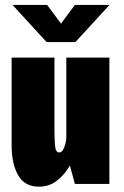

<svg xmlns="http://www.w3.org/2000/svg" viewBox="-20 -728 490 760"><path d="M134.5 11Q78 11 52 -34Q26 -79 26 -153V-500H195.5V-211Q195.5 -175.5 198 -150Q200.5 -124.5 214.5 -124.5Q223.5 -124.5 229.5 -135Q235.5 -145.5 239 -159.5Q242.5 -173.5 242.5 -183V-500H413V0H276.5L256.5 -73Q238 -39 206.8 -14Q175.5 11 134.5 11ZM29.5 -708.5H166.5L221.5 -634.5L276.5 -708.5H413.5L278.5 -561.5H164.5Z"/></svg>

Font: Trispace Condensed ExtraBold
Style: Regular
Weight: 800
Width: 3
Designer: Tyler Finck
Foundry: Etcetera Type Company
Version: Version 1.210; ttfautohint (v1.8.3)